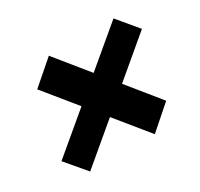

<svg xmlns="http://www.w3.org/2000/svg" viewBox="-97 -609 669 643"><g transform="rotate(-30 238.0 -287.5)"><path d="M83 -85 17 -163 407 -490 472 -412ZM333 -85 67 -412 157 -490 422 -163Z"/></g></svg>

Font: Piazzolla Thin Black
Style: Italic
Weight: 900
Italic angle: -11.3°
Version: Version 2.005